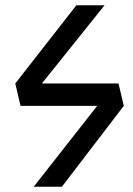

<svg xmlns="http://www.w3.org/2000/svg" viewBox="-20 -709 504 729"><path d="M450 -307 215 0H108L349 -307H58L38 -392L270 -689H377L139 -392H430Z"/></svg>

Font: FiraGO
Style: Italic
Weight: 400
Italic angle: -8°
Designer: bBox Type GmbH
Foundry: bBox Type GmbH
Version: Version 1.001